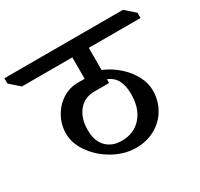

<svg xmlns="http://www.w3.org/2000/svg" viewBox="-224 -993 1262 1211"><g transform="rotate(-30 407.0 -388.0)"><path d="M713 -253Q713 -179 678 -118.5Q643 -58 581 -24Q519 10 443 10Q360 10 281 -33.5Q202 -77 152 -146.5Q102 -216 102 -288Q102 -352 132.5 -408Q163 -464 214.5 -497Q266 -530 326 -530H377V-686H10L-60 -748V-786H804L874 -724V-686H497V-525Q557 -500 606 -457Q655 -414 684 -360.5Q713 -307 713 -253ZM497 -457V-430H389Q318 -430 275 -378Q232 -326 232 -240Q232 -159 274 -116.5Q316 -74 385 -74Q476 -74 529.5 -135.5Q583 -197 583 -301Q583 -426 497 -457Z"/></g></svg>

Font: Inknut
Style: Antiqua
Weight: 400
Designer: Claus Eggers Srensen
Foundry: Claus Eggers Srensen
Version: Version 1.000; ttfautohint (v1.2) -l 7 -r 28 -G 50 -x 13 -D 